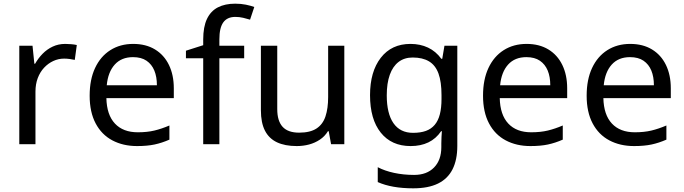

<svg xmlns="http://www.w3.org/2000/svg" viewBox="-20 -785 3722 1045"><path d="M335 -546Q350 -546 367.5 -544.5Q385 -543 398 -540L387 -459Q374 -462 358.5 -464Q343 -466 329 -466Q298 -466 270 -453Q242 -440 220 -416.5Q198 -393 185.5 -360Q173 -327 173 -286V0H85V-536H157L167 -438H171Q188 -468 212 -492.5Q236 -517 267 -531.5Q298 -546 335 -546Z M705 -546Q774 -546 823.5 -516Q873 -486 899.5 -431.5Q926 -377 926 -304V-251H559Q561 -160 605.5 -112.5Q650 -65 730 -65Q781 -65 820.5 -74.5Q860 -84 902 -102V-25Q861 -7 821 1.5Q781 10 726 10Q650 10 591.5 -21Q533 -52 500.5 -113.5Q468 -175 468 -264Q468 -352 497.5 -415Q527 -478 580.5 -512Q634 -546 705 -546ZM704 -474Q641 -474 604.5 -433.5Q568 -393 561 -321H834Q834 -367 820 -401Q806 -435 777.5 -454.5Q749 -474 704 -474Z M1309 -468H1174V0H1086V-468H992V-509L1086 -539V-570Q1086 -639 1106.5 -682Q1127 -725 1166 -745Q1205 -765 1260 -765Q1292 -765 1318.5 -759.5Q1345 -754 1364 -747L1341 -678Q1325 -683 1304 -688Q1283 -693 1261 -693Q1217 -693 1195.5 -663.5Q1174 -634 1174 -571V-536H1309Z M1854 -536V0H1782L1769 -71H1765Q1748 -43 1721 -25Q1694 -7 1662 1.5Q1630 10 1595 10Q1531 10 1487.5 -10.5Q1444 -31 1422 -74Q1400 -117 1400 -185V-536H1489V-191Q1489 -127 1518 -95Q1547 -63 1608 -63Q1668 -63 1702.5 -85.5Q1737 -108 1751.5 -151.5Q1766 -195 1766 -257V-536Z M2214 -546Q2267 -546 2309.5 -526Q2352 -506 2382 -465H2387L2399 -536H2469V9Q2469 85 2443 136.5Q2417 188 2364 214Q2311 240 2229 240Q2171 240 2122.5 231.5Q2074 223 2036 206V125Q2074 145 2125 156Q2176 167 2234 167Q2303 167 2342.5 126.5Q2382 86 2382 16V-5Q2382 -17 2383 -39.5Q2384 -62 2385 -71H2381Q2353 -30 2311.5 -10Q2270 10 2215 10Q2111 10 2052.5 -63Q1994 -136 1994 -267Q1994 -395 2052.5 -470.5Q2111 -546 2214 -546ZM2226 -472Q2181 -472 2149.5 -448Q2118 -424 2101.5 -378Q2085 -332 2085 -266Q2085 -167 2121.5 -114.5Q2158 -62 2228 -62Q2269 -62 2298 -72.5Q2327 -83 2346 -105.5Q2365 -128 2374 -163Q2383 -198 2383 -246V-267Q2383 -340 2366.5 -385Q2350 -430 2315 -451Q2280 -472 2226 -472Z M2846 -546Q2915 -546 2964.5 -516Q3014 -486 3040.5 -431.5Q3067 -377 3067 -304V-251H2700Q2702 -160 2746.5 -112.5Q2791 -65 2871 -65Q2922 -65 2961.5 -74.5Q3001 -84 3043 -102V-25Q3002 -7 2962 1.5Q2922 10 2867 10Q2791 10 2732.5 -21Q2674 -52 2641.5 -113.5Q2609 -175 2609 -264Q2609 -352 2638.5 -415Q2668 -478 2721.5 -512Q2775 -546 2846 -546ZM2845 -474Q2782 -474 2745.5 -433.5Q2709 -393 2702 -321H2975Q2975 -367 2961 -401Q2947 -435 2918.5 -454.5Q2890 -474 2845 -474Z M3410 -546Q3479 -546 3528.5 -516Q3578 -486 3604.5 -431.5Q3631 -377 3631 -304V-251H3264Q3266 -160 3310.5 -112.5Q3355 -65 3435 -65Q3486 -65 3525.5 -74.5Q3565 -84 3607 -102V-25Q3566 -7 3526 1.5Q3486 10 3431 10Q3355 10 3296.5 -21Q3238 -52 3205.5 -113.5Q3173 -175 3173 -264Q3173 -352 3202.5 -415Q3232 -478 3285.5 -512Q3339 -546 3410 -546ZM3409 -474Q3346 -474 3309.5 -433.5Q3273 -393 3266 -321H3539Q3539 -367 3525 -401Q3511 -435 3482.5 -454.5Q3454 -474 3409 -474Z"/></svg>

Font: Noto Sans Malayalam
Style: Regular
Weight: 400
Designer: Jelle Bosma - Monotype Design Team
Foundry: Monotype Imaging Inc.
Version: Version 2.103